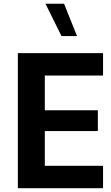

<svg xmlns="http://www.w3.org/2000/svg" viewBox="-20 -988 582 1008"><path d="M215.3 -117.7V-299.8H493.7V-409.2H215.3V-591.3H521V-709H73.7V0H521V-117.7ZM316.4 -968.3H218.8L302.7 -798.8H384.3Z"/></svg>

Font: Estedad Bold
Style: Regular
Weight: 700
Designer: Amin Abedi
Version: Version 7.3